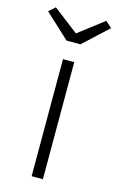

<svg xmlns="http://www.w3.org/2000/svg" viewBox="-154 -775 508 824"><g transform="rotate(15 100.0 -363.5)"><path d="M75 0V-520H125V0ZM69 -601 -40 -702 -12 -727 100 -641 212 -727 240 -702 131 -601Z"/></g></svg>

Font: Mach ExtraLight
Style: Regular
Weight: 250
Version: Version 1.002